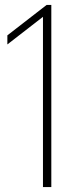

<svg xmlns="http://www.w3.org/2000/svg" viewBox="-20 -762 316 782"><path d="M155 0V-693.5L10 -581V-618L170 -742H189V0Z"/></svg>

Font: Encode Sans Condensed Condensed Thin
Style: Regular
Weight: 100
Width: 3
Designer: Multiple Designers
Foundry: Impallari Type
Version: Version 3.000; ttfautohint (v1.8.3) -l 8 -r 50 -G 200 -x 14 